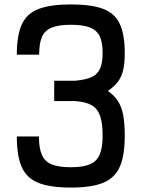

<svg xmlns="http://www.w3.org/2000/svg" viewBox="-20 -834 640 868"><path d="M300 14Q208 14 154.5 -7Q101 -28 78.5 -78.5Q56 -129 56 -217H156Q156 -164 169.5 -133.5Q183 -103 214.5 -90.5Q246 -78 300 -78Q355 -78 386 -91Q417 -104 430.5 -135Q444 -166 444 -220Q444 -277 432.5 -310Q421 -343 394 -358.5Q367 -374 319 -377H225V-469H319Q367 -473 394 -485.5Q421 -498 432.5 -524Q444 -550 444 -594Q444 -643 430.5 -670.5Q417 -698 386 -710Q355 -722 300 -722Q246 -722 214.5 -709.5Q183 -697 170 -668Q157 -639 157 -587H56Q56 -674 78.5 -723.5Q101 -773 154.5 -793.5Q208 -814 300 -814Q393 -814 446 -794Q499 -774 521.5 -726Q544 -678 544 -594Q544 -549 537 -518Q530 -487 513.5 -465Q497 -443 468 -423Q497 -402 513.5 -376.5Q530 -351 537 -313.5Q544 -276 544 -220Q544 -131 521.5 -80Q499 -29 446 -7.5Q393 14 300 14Z"/></svg>

Font: Victor Mono
Style: Bold
Weight: 700
Monospace: yes
Designer: Rune Bjørnerås
Version: Version 1.561;gftools[0.9.30]